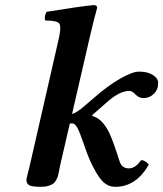

<svg xmlns="http://www.w3.org/2000/svg" viewBox="-20 -718 636 748"><path d="M95.7 -71.8 208 -563Q219.7 -612.8 211.4 -625.5Q203.1 -638.2 156.2 -638.2Q151.4 -652.3 161.1 -671.9Q293.9 -693.4 344.7 -698.2Q352.1 -698.2 355.7 -694.8Q359.4 -691.4 357.9 -685.1Q347.2 -648.4 332 -583L260.7 -273.9Q279.3 -279.3 306.2 -302.7L346.2 -336.9Q397.9 -382.8 447 -410.9Q496.1 -439 521 -439Q555.2 -439 575.7 -425.8Q596.2 -412.6 596.2 -395Q596.2 -368.7 579.3 -352.3Q562.5 -335.9 539.1 -335.9Q521 -335.9 508.1 -349.9Q495.1 -363.8 482.9 -363.8Q444.8 -363.8 392.1 -315.9L339.8 -270V-266.1Q377.9 -256.3 404.8 -202.1Q418.9 -174.3 445.8 -89.8Q454.6 -62 481.9 -62Q507.8 -62 529.8 -94.2Q544.9 -94.2 560.1 -77.1Q510.3 9.8 429.2 9.8Q399.4 9.8 377.7 -13.7Q356 -37.1 330.6 -92.8Q321.3 -113.3 305.9 -158.4Q290.5 -203.6 280.8 -221.2Q271.5 -237.3 261.2 -237.3Q255.9 -237.3 252 -236.8L213.9 -71.8Q212.9 -66.9 210.4 -54.2Q208 -41.5 206.5 -35.2Q205.1 -28.8 200 -18.6Q194.8 -8.3 188 -3.2Q181.2 2 168.9 5.9Q156.7 9.8 140.1 9.8Q104 9.8 93.5 3.4Q83 -2.9 83 -17.1Q83 -21.5 85.2 -30.3Q87.4 -39.1 90.8 -52Q94.2 -64.9 95.7 -71.8Z"/></svg>

Font: Linux Libertine O
Style: Semibold Italic
Weight: 600
Italic angle: -11.5°
Designer: Philipp H. Poll
Foundry: Philipp H. Poll
Version: Version 5.1.2